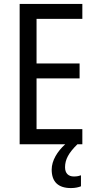

<svg xmlns="http://www.w3.org/2000/svg" viewBox="-20 -734 488 977"><path d="M311 117C311 78 329 44 374 0H399V-77H166V-335H385V-411H166V-638H399V-714H80V0H312C272 36 243 83 243 129C243 190 275 223 341 223C363 223 379 219 392 214V158C384 161 373 164 356 164C328 164 311 148 311 117Z"/></svg>

Font: Noto Sans Lao Looped Condensed
Style: Regular
Weight: 400
Width: 3
Designer: Mark Frömberg, Ben Mitchell
Foundry: The Fontpad Ltd
Version: Version 1.002